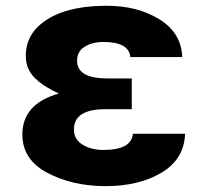

<svg xmlns="http://www.w3.org/2000/svg" viewBox="-20 -594 685 658"><path d="M56.6 -132.8Q56.6 -238.3 181.6 -273.4Q97.7 -312.5 78.1 -356.4Q68.4 -377 68.4 -402.3Q68.4 -461.9 109.4 -502Q183.6 -574.2 346.7 -574.2Q451.2 -574.2 526.4 -527.8Q601.6 -481.4 604.5 -398.4H426.8Q421.9 -450.2 334 -450.2Q296.9 -450.2 270.5 -434.1Q244.1 -418 244.1 -385.7Q244.1 -325.2 348.6 -325.2H431.6V-219.7H340.8Q233.4 -219.7 233.4 -150.4Q233.4 -116.2 263.2 -98.1Q293 -80.1 334 -80.1Q430.7 -80.1 435.5 -135.7H614.3Q611.3 -48.8 533.7 -2.4Q456.1 43.9 342.3 43.9Q228.5 43.9 142.6 -1.5Q56.6 -46.9 56.6 -132.8Z"/></svg>

Font: GenEi M Gothic v2 Heavy
Style: Regular
Weight: 800
Version: Version 2.0